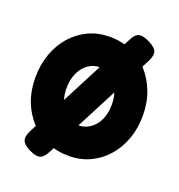

<svg xmlns="http://www.w3.org/2000/svg" viewBox="-149 -889 1019 1095"><g transform="rotate(20 360.5 -342.0)"><path d="M365 20Q294 20 233.5 -6.5Q173 -33 128.5 -81Q84 -129 59.5 -193.5Q35 -258 35 -335Q35 -414 59 -480.5Q83 -547 126.5 -596Q170 -645 228.5 -672Q287 -699 357 -699Q428 -699 488 -672.5Q548 -646 592 -597.5Q636 -549 661 -483.5Q686 -418 686 -339Q686 -262 662 -196.5Q638 -131 594.5 -82Q551 -33 493 -6.5Q435 20 365 20ZM360 -163Q389 -163 414.5 -176Q440 -189 459 -212.5Q478 -236 488 -268Q498 -300 498 -339Q498 -378 487.5 -410Q477 -442 458.5 -466Q440 -490 415 -503Q390 -516 360 -516Q331 -516 306 -503Q281 -490 262 -466Q243 -442 233 -409.5Q223 -377 223 -339Q223 -301 233.5 -268.5Q244 -236 262.5 -212.5Q281 -189 306 -176Q331 -163 360 -163ZM150 67Q111 48 101.5 25.5Q92 3 110 -34L466 -721Q485 -760 509 -765Q533 -770 573 -750Q615 -729 622.5 -706.5Q630 -684 610 -645L256 37Q238 73 214.5 80Q191 87 150 67Z"/></g></svg>

Font: Fredoka SemiCondensed
Style: Bold
Weight: 700
Width: 4
Designer: Ben Nathan
Foundry: Milena B. Brandão, Ben Nathan
Version: Version 2.001